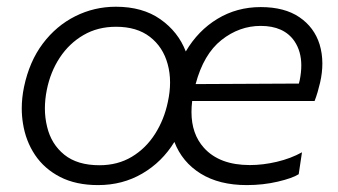

<svg xmlns="http://www.w3.org/2000/svg" viewBox="-20 -526 978 556"><path d="M264 10Q200 10 154.2 -13.5Q108.5 -37 81.5 -77.2Q54.5 -117.5 46.5 -168.5Q43 -190 43 -212Q43 -242.5 49.5 -274Q65 -348 104 -399.8Q143 -451.5 198 -479Q253 -506.5 315.5 -506.5Q393 -506.5 444.5 -470.2Q496 -434 518 -377Q553.5 -437.5 609.8 -471.5Q666 -505.5 735 -505.5Q804 -505.5 847 -476.2Q890 -447 905.5 -397.5Q913.5 -371 913.5 -342Q913.5 -315.5 907 -287Q904 -274 899.8 -259.5Q895.5 -245 891 -233.5H536.5Q534.5 -216.5 534.5 -201.5Q534.5 -138 570.5 -98Q615.5 -48 703.5 -48Q741.5 -48 781.8 -57.5Q822 -67 854.5 -85L845 -21.5Q827 -10 784.5 0Q742 10 694.5 10Q615 10 561.2 -23.2Q507.5 -56.5 485 -115Q449.5 -57 392.2 -23.5Q335 10 264 10ZM735 -451Q673 -451 621.2 -410Q569.5 -369 546.5 -282.5L845.5 -284Q847 -289.5 848 -294Q852.5 -316.5 852.5 -336.5Q852.5 -377.5 832.5 -407Q802 -451 735 -451ZM268 -47.5Q321 -47.5 361.8 -72Q402.5 -96.5 429 -138.2Q455.5 -180 466 -230.5Q472.5 -260 472.5 -287Q472.5 -315.5 465.5 -340.5Q452 -390 414.2 -419.2Q376.5 -448.5 316 -448.5Q263 -448.5 221.8 -424.5Q180.5 -400.5 153.2 -359.2Q126 -318 115.5 -265.5Q110 -238 110 -212Q110 -184.5 116.5 -158.5Q128.5 -108.5 166.2 -78Q204 -47.5 268 -47.5Z"/></svg>

Font: Heraclito Light
Style: Italic
Weight: 300
Italic angle: -12°
Designer: Kostas Bartsokas (font) & Cristiano Sobral (main changes)
Foundry: Kostas Bartsokas (font) & Cristiano Sobral (main changes)
Version: Version 1.00;July 8, 2020;FontCreator 13.0.0.2655 64-bit